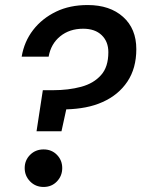

<svg xmlns="http://www.w3.org/2000/svg" viewBox="-20 -732 561 762"><path d="M125 -211 150 -374H190Q252 -374 302 -387.5Q352 -401 381 -434Q410 -466 410 -525Q410 -567 383.5 -592.5Q357 -618 310 -618Q256 -618 219 -588Q182 -558 173 -507H66Q76 -567 111.5 -613Q147 -659 203 -686Q257 -712 328 -712Q416 -712 468.5 -665Q521 -618 521 -537Q521 -461 485.5 -408Q450 -355 387 -327Q356 -313 319.5 -306Q283 -299 243 -298L224 -211ZM153 10Q121 10 99.5 -12Q78 -34 78 -65Q78 -96 99.5 -117.5Q121 -139 153 -139Q185 -139 206 -117.5Q227 -96 227 -65Q227 -34 206 -12Q185 10 153 10Z"/></svg>

Font: Rethink Sans SemiBold
Style: Italic
Weight: 600
Italic angle: -10°
Designer: The Rethink Sans project authors (Hans Thiessen). DM Sans designed by Colophon Foundry.
Foundry: Rethink Communications LLC
Version: Version 1.001